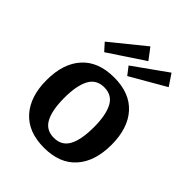

<svg xmlns="http://www.w3.org/2000/svg" viewBox="-216 -871 1002 1002"><g transform="rotate(45 285.0 -370.5)"><path d="M44 -247Q44 -369 106 -437.5Q168 -506 284 -506Q400 -506 461.5 -437.5Q523 -369 523 -247Q523 -125 461.5 -56Q400 13 284 13Q168 13 106 -56Q44 -125 44 -247ZM393 -247Q393 -336 367.5 -384.5Q342 -433 284 -433Q226 -433 200.5 -384.5Q175 -336 175 -247Q175 -156 200.5 -108Q226 -60 284 -60Q342 -60 367.5 -108Q393 -156 393 -247ZM117 -603 303 -754 350 -692 154 -562ZM293 -603 478 -735 521 -671 327 -559Z"/></g></svg>

Font: Andada Pro
Style: Bold
Weight: 700
Designer: Carolina Giovagnoli
Foundry: Huerta Tipografica
Version: Version 3.005; ttfautohint (v1.8.4)